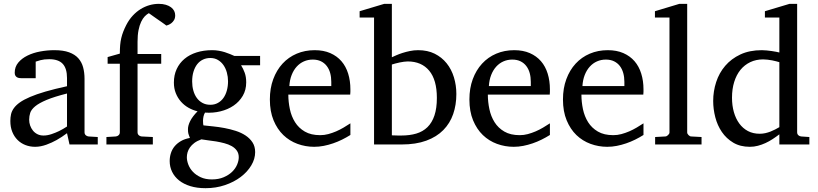

<svg xmlns="http://www.w3.org/2000/svg" viewBox="-20 -757 4287 1006"><path d="M331.1 -267.1Q263.7 -250 224.1 -233.4Q184.6 -216.8 164.3 -200Q144 -183.1 138.4 -165.8Q132.8 -148.4 132.8 -129.9Q132.8 -114.3 137.9 -99.4Q143.1 -84.5 152.6 -72.8Q162.1 -61 176 -54Q189.9 -46.9 208 -46.9Q228 -46.9 249.8 -54.2Q271.5 -61.5 289.6 -70.3Q310.5 -80.6 331.1 -94.2ZM344.2 0 331.1 -59.1Q304.7 -39.1 276.9 -23.4Q264.6 -16.6 251 -10.3Q237.3 -3.9 222.9 1.2Q208.5 6.3 193.6 9.3Q178.7 12.2 164.1 12.2Q136.7 12.2 113 2.9Q89.4 -6.3 71.8 -23.9Q54.2 -41.5 44.2 -66.4Q34.2 -91.3 34.2 -123Q34.2 -141.6 37.8 -158.2Q41.5 -174.8 52.7 -190.4Q64 -206.1 84.2 -220.5Q104.5 -234.9 137.5 -249Q170.4 -263.2 218 -277.1Q265.6 -291 331.1 -305.2V-348.1Q331.1 -398.4 308.6 -422.6Q286.1 -446.8 237.8 -446.8Q211.4 -446.8 192.9 -441.9Q174.3 -437 167 -434.1V-347.2H94.2Q87.4 -347.2 80.8 -348.1Q74.2 -349.1 68.8 -352.3Q63.5 -355.5 60.3 -361.1Q57.1 -366.7 57.1 -376Q57.1 -406.7 75.7 -429Q94.2 -451.2 124 -465.8Q153.8 -480.5 190.9 -487.3Q228 -494.1 265.1 -494.1Q311.5 -494.1 342 -482.9Q372.6 -471.7 390.4 -451.7Q408.2 -431.6 415.5 -404.3Q422.9 -377 422.9 -344.2V-64Q422.9 -54.7 429 -48.8Q435.1 -43 443.8 -42L492.2 -39.1V0Z M897.9 -676.8Q897.9 -661.6 891.8 -651.6Q885.7 -641.6 877.7 -635.5Q869.6 -629.4 862.1 -626.5Q854.5 -623.5 851.6 -623Q850.6 -624 843.5 -629.2Q836.4 -634.3 826.4 -641.4Q816.4 -648.4 804.9 -656.2Q793.5 -664.1 783.7 -671.1Q773.9 -678.2 767.1 -682.9Q760.3 -687.5 759.8 -688Q749 -682.1 738.5 -671.4Q728 -660.6 719.5 -642.6Q710.9 -624.5 705.8 -598.9Q700.7 -573.2 700.7 -538.1V-474.1H824.7V-422.9H700.7V-64Q700.7 -54.7 706.8 -48.8Q712.9 -43 721.7 -42L780.8 -39.1V0H537.6V-39.1L586.9 -42Q595.7 -43 601.8 -48.8Q607.9 -54.7 607.9 -64V-422.9H543.9V-458L607.9 -476.1Q607.9 -501 609.6 -520.8Q611.3 -540.5 615.5 -557.9Q619.6 -575.2 626 -591.6Q632.3 -607.9 641.6 -626Q656.2 -654.3 675.5 -675Q694.8 -695.8 717 -709.5Q739.3 -723.1 763.4 -730Q787.6 -736.8 812 -736.8Q833 -736.8 849.1 -731.9Q865.2 -727.1 876.2 -718.8Q887.2 -710.4 892.6 -699.7Q897.9 -689 897.9 -676.8Z M1231 66.9Q1231 46.4 1220.7 32Q1210.4 17.6 1193.6 8.3Q1176.8 -1 1155.5 -6.6Q1134.3 -12.2 1112.5 -15.9Q1090.8 -19.5 1070.6 -21.7Q1050.3 -23.9 1035.2 -26.9Q1013.2 -19 998.5 -8.1Q983.9 2.9 975.1 15.6Q966.3 28.3 962.6 41.5Q959 54.7 959 66.9Q959 85 966.8 105.5Q974.6 126 990.7 143.1Q1006.8 160.2 1031.5 171.6Q1056.2 183.1 1089.8 183.1Q1125.5 183.1 1152.1 171.6Q1178.7 160.2 1196.3 143.1Q1213.9 126 1222.4 105.5Q1231 85 1231 66.9ZM1174.8 -331.1Q1174.8 -354.5 1168.7 -376.7Q1162.6 -398.9 1150.9 -415.8Q1139.2 -432.6 1121.8 -442.9Q1104.5 -453.1 1082 -453.1Q1061 -453.1 1043.5 -444.8Q1025.9 -436.5 1013.4 -420.7Q1001 -404.8 993.9 -381.8Q986.8 -358.9 986.8 -330.1Q986.8 -305.2 992.9 -283Q999 -260.7 1011 -244.1Q1022.9 -227.5 1040.8 -217.8Q1058.6 -208 1082 -208Q1104.5 -208 1121.8 -217.8Q1139.2 -227.5 1150.9 -244.1Q1162.6 -260.7 1168.7 -283.2Q1174.8 -305.7 1174.8 -331.1ZM1243.2 -415Q1254.4 -397 1262.2 -375.7Q1270 -354.5 1270 -325.2Q1270 -285.6 1252 -254.9Q1233.9 -224.1 1203.9 -203.6Q1173.8 -183.1 1135 -173.6Q1096.2 -164.1 1054.2 -167Q1048.3 -157.2 1046.1 -146Q1043.9 -134.8 1043.7 -125Q1043.5 -115.2 1044.4 -108.2Q1045.4 -101.1 1045.9 -100.1Q1068.4 -97.7 1097.2 -94.7Q1126 -91.8 1156 -86.2Q1186 -80.6 1215.1 -71.3Q1244.1 -62 1266.6 -47.1Q1289.1 -32.2 1303 -11Q1316.9 10.3 1316.9 40Q1316.9 75.7 1296.6 109.6Q1276.4 143.6 1241.2 170.2Q1206.1 196.8 1158.7 212.9Q1111.3 229 1057.1 229Q1012.2 229 977.3 218.3Q942.4 207.5 918.5 188.5Q894.5 169.4 881.8 143.3Q869.1 117.2 869.1 86.9Q869.1 64.9 875.5 45.2Q881.8 25.4 895 9.5Q908.2 -6.3 928 -17.8Q947.8 -29.3 975.1 -34.2Q972.2 -42 970.2 -47.1Q968.3 -52.2 967 -56.9Q965.8 -61.5 965.3 -66.7Q964.8 -71.8 964.8 -80.1Q964.8 -99.6 976.8 -123.3Q988.8 -147 1015.1 -173.8Q990.2 -179.7 967.8 -192.4Q945.3 -205.1 928.2 -224.4Q911.1 -243.7 901.1 -268.8Q891.1 -293.9 891.1 -324.2Q891.1 -363.8 905.8 -395.3Q920.4 -426.8 946.8 -448.7Q973.1 -470.7 1010 -482.4Q1046.9 -494.1 1091.8 -494.1Q1109.4 -494.1 1126.2 -491.2Q1143.1 -488.3 1158 -483.6Q1172.9 -479 1185.5 -473.6Q1198.2 -468.3 1208 -463.9H1342.8V-415Z M1815.9 -49.8Q1794.9 -36.6 1772.2 -25.4Q1749.5 -14.2 1725.3 -5.9Q1701.2 2.4 1676.3 7.3Q1651.4 12.2 1626 12.2Q1580.6 12.2 1538.6 -3.2Q1496.6 -18.6 1464.6 -49.3Q1432.6 -80.1 1413.3 -126.7Q1394 -173.3 1394 -235.8Q1394 -294.4 1411.6 -342Q1429.2 -389.6 1460.4 -423.6Q1491.7 -457.5 1534.7 -475.8Q1577.6 -494.1 1628.9 -494.1Q1675.3 -494.1 1710.4 -478.8Q1745.6 -463.4 1769 -436.3Q1792.5 -409.2 1804.2 -371.3Q1815.9 -333.5 1815.9 -289.1V-275.9Q1815.9 -268.1 1814.9 -261.2H1490.7Q1490.7 -223.1 1498.8 -185.1Q1506.8 -147 1525.9 -116.7Q1544.9 -86.4 1577.1 -67.6Q1609.4 -48.8 1657.7 -48.8Q1679.2 -48.8 1700.2 -54.4Q1721.2 -60.1 1741.5 -68.8Q1761.7 -77.6 1780.3 -88.6Q1798.8 -99.6 1815.9 -110.8ZM1715.8 -328.1Q1715.8 -353 1710 -374.3Q1704.1 -395.5 1692.1 -411.1Q1680.2 -426.8 1661.9 -435.8Q1643.6 -444.8 1618.7 -444.8Q1593.8 -444.8 1572.3 -435.3Q1550.8 -425.8 1534.4 -407.7Q1518.1 -389.6 1508.1 -364Q1498 -338.4 1496.1 -306.2H1715.8Z M2371.1 -264.2Q2371.1 -207.5 2354.5 -159.4Q2337.9 -111.3 2303 -75.7Q2268.1 -40 2213.6 -20Q2159.2 0 2084 0H1939.9V-665H1864.3V-698.2L1993.2 -736.8H2033.2V-457Q2042 -460.9 2056.2 -467.3Q2070.3 -473.6 2088.6 -479.5Q2106.9 -485.4 2127.9 -489.7Q2148.9 -494.1 2170.9 -494.1Q2220.2 -494.1 2257.6 -475.6Q2294.9 -457 2320.3 -425.3Q2345.7 -393.6 2358.4 -351.8Q2371.1 -310.1 2371.1 -264.2ZM2269 -244.1Q2269 -338.4 2228.8 -386.7Q2188.5 -435.1 2116.2 -435.1Q2107.9 -435.1 2096.7 -433.6Q2085.4 -432.1 2074 -429.7Q2062.5 -427.2 2051.5 -424.3Q2040.5 -421.4 2033.2 -418.9V-47.9Q2041.5 -47.4 2050.3 -47.4Q2057.6 -46.9 2065.9 -46.9H2082Q2126.5 -46.9 2161.1 -57.1Q2195.8 -67.4 2219.7 -90.8Q2243.7 -114.3 2256.3 -151.9Q2269 -189.5 2269 -244.1Z M2861.3 -49.8Q2840.3 -36.6 2817.6 -25.4Q2794.9 -14.2 2770.8 -5.9Q2746.6 2.4 2721.7 7.3Q2696.8 12.2 2671.4 12.2Q2626 12.2 2584 -3.2Q2542 -18.6 2510 -49.3Q2478 -80.1 2458.7 -126.7Q2439.5 -173.3 2439.5 -235.8Q2439.5 -294.4 2457 -342Q2474.6 -389.6 2505.9 -423.6Q2537.1 -457.5 2580.1 -475.8Q2623 -494.1 2674.3 -494.1Q2720.7 -494.1 2755.9 -478.8Q2791 -463.4 2814.5 -436.3Q2837.9 -409.2 2849.6 -371.3Q2861.3 -333.5 2861.3 -289.1V-275.9Q2861.3 -268.1 2860.4 -261.2H2536.1Q2536.1 -223.1 2544.2 -185.1Q2552.2 -147 2571.3 -116.7Q2590.3 -86.4 2622.6 -67.6Q2654.8 -48.8 2703.1 -48.8Q2724.6 -48.8 2745.6 -54.4Q2766.6 -60.1 2786.9 -68.8Q2807.1 -77.6 2825.7 -88.6Q2844.2 -99.6 2861.3 -110.8ZM2761.2 -328.1Q2761.2 -353 2755.4 -374.3Q2749.5 -395.5 2737.5 -411.1Q2725.6 -426.8 2707.3 -435.8Q2689 -444.8 2664.1 -444.8Q2639.2 -444.8 2617.7 -435.3Q2596.2 -425.8 2579.8 -407.7Q2563.5 -389.6 2553.5 -364Q2543.5 -338.4 2541.5 -306.2H2761.2Z M3351.6 -49.8Q3330.6 -36.6 3307.9 -25.4Q3285.2 -14.2 3261 -5.9Q3236.8 2.4 3211.9 7.3Q3187 12.2 3161.6 12.2Q3116.2 12.2 3074.2 -3.2Q3032.2 -18.6 3000.2 -49.3Q2968.3 -80.1 2949 -126.7Q2929.7 -173.3 2929.7 -235.8Q2929.7 -294.4 2947.3 -342Q2964.8 -389.6 2996.1 -423.6Q3027.3 -457.5 3070.3 -475.8Q3113.3 -494.1 3164.6 -494.1Q3210.9 -494.1 3246.1 -478.8Q3281.2 -463.4 3304.7 -436.3Q3328.1 -409.2 3339.8 -371.3Q3351.6 -333.5 3351.6 -289.1V-275.9Q3351.6 -268.1 3350.6 -261.2H3026.4Q3026.4 -223.1 3034.4 -185.1Q3042.5 -147 3061.5 -116.7Q3080.6 -86.4 3112.8 -67.6Q3145 -48.8 3193.4 -48.8Q3214.8 -48.8 3235.8 -54.4Q3256.8 -60.1 3277.1 -68.8Q3297.4 -77.6 3315.9 -88.6Q3334.5 -99.6 3351.6 -110.8ZM3251.5 -328.1Q3251.5 -353 3245.6 -374.3Q3239.7 -395.5 3227.8 -411.1Q3215.8 -426.8 3197.5 -435.8Q3179.2 -444.8 3154.3 -444.8Q3129.4 -444.8 3107.9 -435.3Q3086.4 -425.8 3070.1 -407.7Q3053.7 -389.6 3043.7 -364Q3033.7 -338.4 3031.7 -306.2H3251.5Z M3412.6 0V-39.1L3465.8 -42Q3472.7 -42 3480.2 -49.1Q3487.8 -56.2 3487.8 -63V-665H3411.6V-698.2L3539.6 -736.8H3580.6V-63Q3580.6 -56.2 3587.6 -49.1Q3594.7 -42 3601.6 -42L3655.8 -39.1V0Z M4063.5 -431.2Q4057.1 -433.1 4047.1 -435.8Q4037.1 -438.5 4025.6 -440.7Q4014.2 -442.9 4001.7 -444.3Q3989.3 -445.8 3978.5 -445.8Q3941.4 -445.8 3911.1 -431.4Q3880.9 -417 3859.6 -390.9Q3838.4 -364.7 3826.9 -327.6Q3815.4 -290.5 3815.4 -245.1Q3815.4 -204.1 3825.2 -169.7Q3835 -135.3 3853.5 -109.9Q3872.1 -84.5 3898.9 -70.3Q3925.8 -56.2 3960.4 -56.2Q3975.6 -56.2 3989.7 -59.3Q4003.9 -62.5 4017.1 -67.6Q4030.3 -72.8 4042 -78.9Q4053.7 -85 4063.5 -90.8ZM4063.5 0V-53.2Q4046.4 -40 4028.1 -28.1Q4009.8 -16.1 3990.5 -7.3Q3971.2 1.5 3950.9 6.8Q3930.7 12.2 3908.7 12.2Q3858.4 12.2 3822 -9.5Q3785.6 -31.2 3762.2 -65.7Q3738.8 -100.1 3727.8 -142.8Q3716.8 -185.5 3716.8 -228Q3716.8 -278.8 3732.4 -326.9Q3748 -375 3779.8 -412.1Q3811.5 -449.2 3859.4 -471.7Q3907.2 -494.1 3971.7 -494.1Q3983.4 -494.1 3997.1 -492.7Q4010.7 -491.2 4023.7 -489.5Q4036.6 -487.8 4047.1 -485.6Q4057.6 -483.4 4063.5 -481.9V-665H3987.8V-698.2L4116.7 -736.8H4156.7V-64Q4156.7 -54.7 4162.6 -48.8Q4168.5 -43 4177.7 -42L4220.7 -39.1V0Z"/></svg>

Font: BabelStone Ogham
Style: Regular
Weight: 400
Designer: Andrew West
Foundry: BabelStone
Version: Version 2.02 March 14, 2022